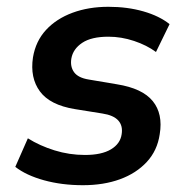

<svg xmlns="http://www.w3.org/2000/svg" viewBox="-20 -535 555 565"><path d="M224 10Q162 10 109.5 -4.5Q57 -19 25 -44L62 -128Q97 -106 140.5 -92.5Q184 -79 230 -79Q279 -79 306.5 -95.5Q334 -112 338 -140Q342 -165 328 -180.5Q314 -196 281 -201L200 -214Q127 -226 97.5 -266Q68 -306 77 -366Q85 -414 115.5 -447Q146 -480 193.5 -497.5Q241 -515 299 -515Q355 -515 402 -501.5Q449 -488 479 -464L439 -382Q412 -402 374.5 -414.5Q337 -427 299 -427Q249 -427 222 -409Q195 -391 190 -363Q186 -339 198 -322.5Q210 -306 241 -301L324 -287Q399 -275 429.5 -237.5Q460 -200 450 -140Q443 -92 412 -58.5Q381 -25 333 -7.5Q285 10 224 10Z"/></svg>

Font: Mulish ExtraLight
Style: Italic
Weight: 200
Italic angle: -9°
Designer: Vernon Adams
Foundry: Vernon Adams
Version: Version 3.603